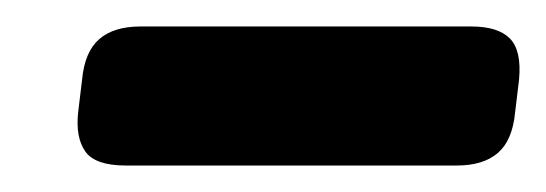

<svg xmlns="http://www.w3.org/2000/svg" viewBox="-20 -722 412 145"><path d="M75 -597Q52 -597 44.5 -607.5Q37 -618 39 -637L42 -662Q44 -683 55 -692.5Q66 -702 86 -702H336Q356 -702 365 -693Q374 -684 372 -662L369 -637Q367 -616 356 -606.5Q345 -597 325 -597Z"/></svg>

Font: Asap Black
Style: Italic
Weight: 900
Italic angle: -6°
Designer: Pablo Cosgaya
Foundry: Omnibus-Type
Version: Version 3.001